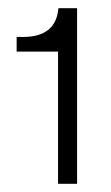

<svg xmlns="http://www.w3.org/2000/svg" viewBox="-20 -779 274 473"><path d="M123 -326.2V-651.9H21V-688H37.1Q117.7 -688 124 -758.8H169.9V-326.2Z"/></svg>

Font: Lumene Sans Light
Style: Regular
Weight: 300
Designer: Deni Anggara
Version: Version 1.003;Glyphs 3.1.2 (3151)